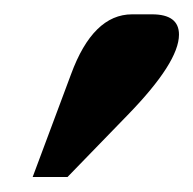

<svg xmlns="http://www.w3.org/2000/svg" viewBox="-20 -759 266 264"><path d="M72.8 -515.6H24.9L77.6 -656.7Q107.9 -739.3 161.6 -739.3H189Q226.1 -739.3 226.1 -711.4Q226.1 -673.3 155.3 -600.6Z"/></svg>

Font: Munson
Style: Bold Italic
Weight: 700
Italic angle: -12°
Designer: Paul James MIller
Foundry: High-Logic / Made with FontCreator
Version: Version 2.10;May 5, 2019;FontCreator 11.5.0.2430 64-bit